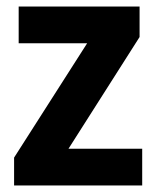

<svg xmlns="http://www.w3.org/2000/svg" viewBox="-20 -566 480 586"><path d="M414 0V-112H189L406 -453V-546H37V-434H246L23 -85V0Z"/></svg>

Font: Noto Sans Malayalam SemiCondensed
Style: Bold
Weight: 700
Width: 4
Designer: Jelle Bosma - Monotype Design Team
Foundry: Monotype Imaging Inc.
Version: Version 2.104